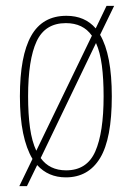

<svg xmlns="http://www.w3.org/2000/svg" viewBox="-20 -596 450 656"><path d="M91 -53Q70 -88 59 -141Q48 -194 48 -267Q48 -405 86.5 -473.5Q125 -542 207 -542Q270 -542 307 -499L344 -576H370L322 -477Q362 -409 362 -267Q362 -122 322 -56Q282 10 205 10Q145 10 107 -32L72 40H46ZM294 -474Q264 -517 205 -517Q134 -517 105 -454.5Q76 -392 76 -267Q76 -206 82.5 -159.5Q89 -113 104 -81ZM206 -14Q277 -14 305.5 -78.5Q334 -143 334 -267Q334 -327 328 -372.5Q322 -418 308 -449L119 -56Q149 -14 206 -14Z"/></svg>

Font: Noto Serif Tamil ExtraCondensed Thin
Style: Italic
Weight: 100
Width: 2
Italic angle: -12°
Designer: Indian Type Foundry, Tom Grace, and the Monotype Design Team
Foundry: Monotype Imaging Inc.
Version: Version 2.003; ttfautohint (v1.8.4.7-5d5b)